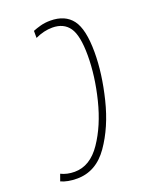

<svg xmlns="http://www.w3.org/2000/svg" viewBox="-141 -595 513 665"><g transform="rotate(-20 115.5 -263.0)"><path d="M28 10Q98 10 143.5 -55Q189 -120 211.5 -211.5Q234 -303 234 -381Q234 -466 207.5 -501Q181 -536 127 -536Q107 -536 90.5 -531.5Q74 -527 62 -522V-496Q94 -511 125 -511Q167 -511 187.5 -481.5Q208 -452 208 -379Q208 -303 187 -218.5Q166 -134 125.5 -74.5Q85 -15 28 -15Q0 -15 -22 -26L-31 -1Q-7 10 28 10Z"/></g></svg>

Font: Noto Sans Display Condensed Thin
Style: Italic
Weight: 250
Width: 3
Italic angle: -12°
Designer: Monotype Design Team
Foundry: Monotype Imaging Inc.
Version: Version 1.900